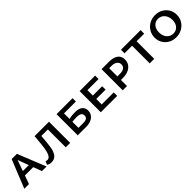

<svg xmlns="http://www.w3.org/2000/svg" viewBox="341 -1741 3014 3014"><g transform="rotate(-45 1848.0 -233.5)"><path d="M362 -141H177L127 0H23L212 -470H328L517 0H415ZM335 -213 268 -394 203 -213Z M1041 0H943V-397H798Q788 -245 774 -164Q760 -83 724.5 -36.5Q689 10 618 10Q577 10 541 -13L564 -68Q594 -62 598 -62Q640 -62 662.5 -108Q685 -154 696 -226.5Q707 -299 718 -433L721 -470H1041Z M1601 -159Q1601 -113 1576.5 -77Q1552 -41 1506.5 -20.5Q1461 0 1400 0H1209V-470H1564V-396H1300V-274Q1360 -288 1440 -288Q1517 -288 1559 -254Q1601 -220 1601 -159ZM1506 -144Q1506 -179 1480 -197Q1454 -215 1392 -215Q1345 -215 1300 -210V-75H1411Q1506 -75 1506 -144Z M2085 -77V0H1721V-470H2065V-394H1818V-274H2025V-198H1818V-77Z M2576 -317Q2576 -234 2514 -184.5Q2452 -135 2344 -135H2303V0H2208V-470H2372Q2470 -470 2523 -431Q2576 -392 2576 -317ZM2482 -302Q2482 -345 2448 -370.5Q2414 -396 2356 -396H2303V-214H2361Q2419 -214 2450.5 -236.5Q2482 -259 2482 -302Z M3075 -391H2907V0H2807V-391H2639V-470H3075Z M3146 -230Q3146 -297 3179 -354Q3212 -411 3270.5 -444Q3329 -477 3401 -477Q3471 -477 3527 -446Q3583 -415 3615.5 -360.5Q3648 -306 3648 -238Q3648 -168 3613.5 -112Q3579 -56 3520.5 -24.5Q3462 7 3392 7Q3322 7 3266 -24.5Q3210 -56 3178 -110Q3146 -164 3146 -230ZM3542 -228Q3542 -280 3522.5 -319.5Q3503 -359 3469 -381Q3435 -403 3392 -403Q3330 -403 3291.5 -358.5Q3253 -314 3253 -240Q3253 -163 3294.5 -115Q3336 -67 3402 -67Q3465 -67 3503.5 -111Q3542 -155 3542 -228Z"/></g></svg>

Font: Ysabeau SC Semibold
Style: Regular
Weight: 600
Designer: Christian Thalmann (Catharsis Fonts)
Version: Version 0.003